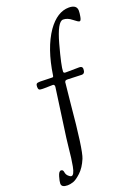

<svg xmlns="http://www.w3.org/2000/svg" viewBox="-215 -821 770 1070"><g transform="rotate(-20 170.5 -285.5)"><path d="M277 -373C290.3 -373 297 -382.3 297 -401C297 -411.7 290.7 -417 278 -417L197 -416C189 -416 185 -419 185 -425C185 -446.3 196 -497.2 218 -577.5C240 -657.8 262 -698 284 -698C301.3 -698 318.3 -691.2 335 -677.5C351.7 -663.8 362.7 -657 368 -657C373.3 -657 377.3 -664.2 380 -678.5C382.7 -692.8 384 -704.7 384 -714C384 -738 368.3 -750 337 -750C291 -750 249 -723.3 211 -670C169 -609.3 140.3 -527 125 -423C124.3 -417.7 122 -415 118 -415C103.3 -415 79.3 -415.7 46 -417C34.7 -417 27.5 -415.3 24.5 -412C21.5 -408.7 20 -402.8 20 -394.5C20 -386.2 21.7 -380.7 25 -378C28.3 -375.3 35 -374 45 -374H58C66.7 -374.7 82.7 -375 106 -375C112.7 -375 116 -370.3 116 -361L76 -73C74 -59 71.8 -40.2 69.5 -16.5C67.2 7.2 65 26.8 63 42.5C61 58.2 58.5 74 55.5 90C52.5 106 48.8 118 44.5 126C40.2 134 35.5 138 30.5 138C25.5 138 19.5 134.7 12.5 128C5.5 121.3 1.3 113 0 103C-1.3 93 -6.2 88 -14.5 88C-22.8 88 -29.7 97.2 -35 115.5C-40.3 133.8 -43 147.3 -43 156C-43 171.3 -31 179 -7 179C3 179 14.2 177 26.5 173C38.8 169 54.3 158.3 73 141C91.7 123.7 107.5 99.5 120.5 68.5C133.5 37.5 148 -66.7 164 -244C170.7 -312.7 174.7 -351.3 176 -360V-364C176 -364.7 176.8 -366.8 178.5 -370.5C180.2 -374.2 185 -376 193 -376Z"/></g></svg>

Font: Sorts Mill Goudy
Style: Regular
Weight: 400
Version: Version 003.101